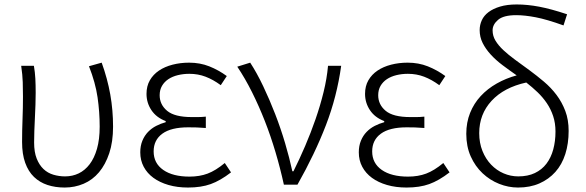

<svg xmlns="http://www.w3.org/2000/svg" viewBox="-20 -828 2626 861"><path d="M270 13Q228 13 193 1.5Q158 -10 132.5 -34.5Q107 -59 93 -98Q79 -137 79 -191Q79 -242 81 -293Q83 -344 83 -395Q83 -427 82 -459.5Q81 -492 75 -533H132Q137 -504 138.5 -475.5Q140 -447 140 -412Q140 -387 139 -358Q138 -329 136.5 -299Q135 -269 134 -241Q133 -213 133 -189Q133 -146 144.5 -117Q156 -88 175 -70Q194 -52 219.5 -44.5Q245 -37 272 -37Q305 -37 333 -50.5Q361 -64 382 -91.5Q403 -119 415 -161Q427 -203 427 -260Q427 -326 417.5 -391.5Q408 -457 379 -531L436 -547Q462 -475 474.5 -404.5Q487 -334 487 -260Q487 -192 470 -141Q453 -90 424 -55.5Q395 -21 355 -4Q315 13 270 13Z M823 13Q775 13 735.5 1.5Q696 -10 668 -30.5Q640 -51 624.5 -80Q609 -109 609 -145Q609 -174 618.5 -197Q628 -220 644 -236.5Q660 -253 680.5 -263.5Q701 -274 723 -280V-285Q681 -301 659 -334Q637 -367 637 -407Q637 -442 652 -468Q667 -494 693 -511.5Q719 -529 754 -538Q789 -547 828 -547Q877 -547 918.5 -530.5Q960 -514 997 -487L970 -446Q936 -471 902 -484Q868 -497 829 -497Q802 -497 777.5 -491Q753 -485 735 -473Q717 -461 706.5 -443Q696 -425 696 -401Q696 -359 729.5 -331Q763 -303 840 -303Q854 -303 868.5 -303Q883 -303 903 -305V-254Q880 -256 861.5 -256.5Q843 -257 824 -257Q747 -257 708 -228.5Q669 -200 669 -149Q669 -96 712 -66Q755 -36 830 -36Q875 -36 911 -49.5Q947 -63 988 -97L1016 -55Q968 -18 925 -2.5Q882 13 823 13Z M1253 0Q1237 -73 1215.5 -145.5Q1194 -218 1167.5 -285.5Q1141 -353 1110 -415Q1079 -477 1044 -529L1102 -547Q1132 -501 1160.5 -441Q1189 -381 1214 -316.5Q1239 -252 1258.5 -186Q1278 -120 1291 -60H1296Q1323 -114 1348.5 -173.5Q1374 -233 1395 -293.5Q1416 -354 1431 -415Q1446 -476 1451 -533H1510Q1491 -395 1441.5 -266.5Q1392 -138 1314 0Z M1803 13Q1755 13 1715.5 1.5Q1676 -10 1648 -30.5Q1620 -51 1604.5 -80Q1589 -109 1589 -145Q1589 -174 1598.5 -197Q1608 -220 1624 -236.5Q1640 -253 1660.5 -263.5Q1681 -274 1703 -280V-285Q1661 -301 1639 -334Q1617 -367 1617 -407Q1617 -442 1632 -468Q1647 -494 1673 -511.5Q1699 -529 1734 -538Q1769 -547 1808 -547Q1857 -547 1898.5 -530.5Q1940 -514 1977 -487L1950 -446Q1916 -471 1882 -484Q1848 -497 1809 -497Q1782 -497 1757.5 -491Q1733 -485 1715 -473Q1697 -461 1686.5 -443Q1676 -425 1676 -401Q1676 -359 1709.5 -331Q1743 -303 1820 -303Q1834 -303 1848.5 -303Q1863 -303 1883 -305V-254Q1860 -256 1841.5 -256.5Q1823 -257 1804 -257Q1727 -257 1688 -228.5Q1649 -200 1649 -149Q1649 -96 1692 -66Q1735 -36 1810 -36Q1855 -36 1891 -49.5Q1927 -63 1968 -97L1996 -55Q1948 -18 1905 -2.5Q1862 13 1803 13Z M2304 -37Q2347 -37 2378.5 -52Q2410 -67 2430.5 -94Q2451 -121 2461 -158Q2471 -195 2471 -238Q2471 -276 2460.5 -307.5Q2450 -339 2432 -365.5Q2414 -392 2390.5 -414.5Q2367 -437 2340 -458Q2240 -436 2184.5 -376Q2129 -316 2129 -231Q2129 -187 2143.5 -151Q2158 -115 2182.5 -89.5Q2207 -64 2238.5 -50.5Q2270 -37 2304 -37ZM2507 -714Q2432 -741 2382.5 -750.5Q2333 -760 2295 -760Q2238 -760 2213.5 -739Q2189 -718 2189 -692Q2189 -667 2202 -645.5Q2215 -624 2237.5 -603Q2260 -582 2290 -560Q2320 -538 2353 -514Q2387 -489 2419 -462Q2451 -435 2475.5 -402.5Q2500 -370 2515 -330.5Q2530 -291 2530 -241Q2530 -184 2515 -137Q2500 -90 2470.5 -57Q2441 -24 2399 -5.5Q2357 13 2303 13Q2260 13 2218.5 -3.5Q2177 -20 2144 -51Q2111 -82 2091 -126.5Q2071 -171 2071 -228Q2071 -279 2088 -321.5Q2105 -364 2135.5 -397Q2166 -430 2207.5 -453.5Q2249 -477 2297 -490Q2264 -513 2234 -535.5Q2204 -558 2181 -583Q2158 -608 2144.5 -635Q2131 -662 2131 -693Q2131 -716 2140.5 -737Q2150 -758 2170.5 -773.5Q2191 -789 2222.5 -798.5Q2254 -808 2297 -808Q2345 -808 2398 -798Q2451 -788 2523 -764Z"/></svg>

Font: Kinto Sans Light
Style: Regular
Weight: 300
Designer: Authors: Ryoko NISHIZUKA  (kana & ideographs); Paul D. Hunt (Latin, Greek & Cyrillic); Wenlong ZHANG  (bopomofo); Sandol
Foundry: Adobe Systems Incorporated, ookami Inc.
Version: Version 0.001